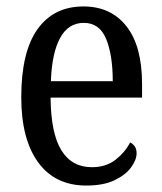

<svg xmlns="http://www.w3.org/2000/svg" viewBox="-20 -566 502 596"><path d="M248 10Q151 10 98.5 -62Q46 -134 46 -264Q46 -405 96.5 -475.5Q147 -546 239 -546Q324 -546 372.5 -484.5Q421 -423 421 -305V-263H137Q138 -152 170.5 -99.5Q203 -47 265 -47Q309 -47 338.5 -70Q368 -93 384 -124Q392 -120 398 -112Q404 -104 404 -90Q404 -70 387 -46.5Q370 -23 335.5 -6.5Q301 10 248 10ZM330 -314Q330 -395 309.5 -445Q289 -495 240 -495Q192 -495 166.5 -448Q141 -401 138 -314Z"/></svg>

Font: Noto Serif Tamil Condensed
Style: Regular
Weight: 400
Width: 3
Designer: Indian Type Foundry, Tom Grace, and the Monotype Design Team
Foundry: Monotype Imaging Inc.
Version: Version 2.004; ttfautohint (v1.8.4.7-5d5b)